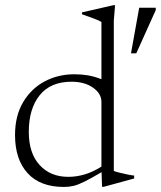

<svg xmlns="http://www.w3.org/2000/svg" viewBox="-20 -730 636 760"><path d="M384 9.5 382 -48.5Q339.5 -23.5 314.2 -11Q289 1.5 271 5.8Q253 10 233 10Q138.5 10 89 -44.8Q39.5 -99.5 39.5 -195.5Q39.5 -271.5 71.5 -325.5Q103.5 -379.5 156.8 -407.8Q210 -436 274 -436Q302.5 -436 327.8 -431.8Q353 -427.5 381.5 -416.5V-643Q372.5 -649 349.2 -657.5Q326 -666 304.5 -673.5V-681L429 -709.5H435.5L430.5 -648V-53.5Q436.5 -50.5 451.8 -46.8Q467 -43 483.8 -39.5Q500.5 -36 511 -35V-23.5L390.5 9.5ZM381.5 -327Q381.5 -359.5 348.2 -383Q315 -406.5 263 -406.5Q180 -406.5 137 -353Q94 -299.5 94 -208Q94 -123.5 136.8 -76.8Q179.5 -30 250.5 -30Q282.5 -30 315 -39.5Q347.5 -49 381.5 -70.5ZM498.5 -519 531 -699.5H596.5V-690L519.5 -519Z"/></svg>

Font: Newsreader Text Light
Style: Regular
Weight: 300
Designer: Hugues Gentile
Foundry: Production Type
Version: Version 1.001